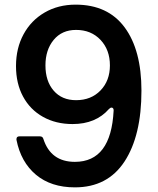

<svg xmlns="http://www.w3.org/2000/svg" viewBox="-20 -795 680 828"><path d="M51 -192V-195Q51 -207 64 -207H152Q164 -207 167 -196Q199 -97 303 -97Q459 -97 470 -318V-320Q470 -325 467.5 -328Q465 -331 461 -331Q456 -331 450 -325Q393 -260 293 -260Q221 -260 165.5 -291Q110 -322 79.5 -378.5Q49 -435 49 -510Q49 -587 81.5 -647Q114 -707 172.5 -741Q231 -775 306 -775Q445 -775 517.5 -677Q590 -579 590 -404Q590 -210 517 -98.5Q444 13 303 13Q200 13 135 -41.5Q70 -96 51 -192ZM454 -513Q454 -580 413.5 -623Q373 -666 308 -666Q247 -666 211.5 -623Q176 -580 176 -513Q176 -445 211.5 -404Q247 -363 308 -363Q373 -363 413.5 -405Q454 -447 454 -513Z"/></svg>

Font: Open Sauce Two SemiBold
Style: Regular
Weight: 600
Designer: Alfredo Marco Pradil
Foundry: Creative Sauce Fz LLC
Version: Version 1.477